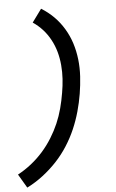

<svg xmlns="http://www.w3.org/2000/svg" viewBox="-91 -884 656 1087"><g transform="rotate(-5 236.5 -340.0)"><path d="M19 161 -27 83Q14 61 50.5 32Q87 3 117.5 -31.5Q148 -66 172.5 -105.5Q197 -145 214.5 -185.5Q232 -226 243.5 -269.5Q255 -313 262 -356Q269 -395 271.5 -434.5Q274 -474 270.5 -513.5Q267 -553 257 -589Q247 -625 229 -658.5Q211 -692 186.5 -719Q162 -746 131 -767L185 -841Q224 -817 256 -785Q288 -753 312 -713Q336 -673 350 -629Q364 -585 369.5 -537Q375 -489 372 -440Q369 -391 361 -342Q353 -293 339 -243Q325 -193 304.5 -145.5Q284 -98 255 -52.5Q226 -7 189.5 32Q153 71 110 104Q67 137 19 161Z"/></g></svg>

Font: Iosevka Curly Slab SmBdObl
Style: Regular
Weight: 600
Italic angle: -9°
Monospace: yes
Designer: Belleve Invis
Foundry: Belleve Invis
Version: Version 11.0.0; ttfautohint (v1.8.3)